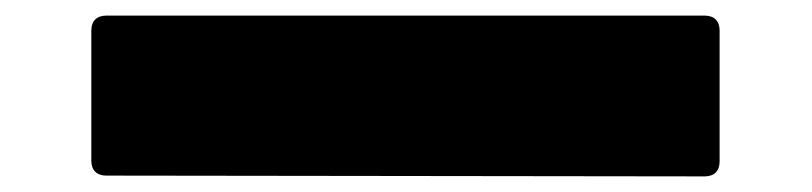

<svg xmlns="http://www.w3.org/2000/svg" viewBox="-20 -502 1040 246"><path d="M116 -277 883 -276C895 -276 902 -283 902 -295V-463C902 -475 895 -482 883 -482H116C104 -482 97 -475 97 -463V-296C97 -284 104 -277 116 -277Z"/></svg>

Font: LINE Seed JP App_OTF ExtraBold
Style: Regular
Weight: 800
Designer: LINE & Fontrix & Fontworks
Version: Version 1.013